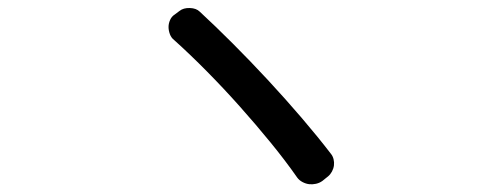

<svg xmlns="http://www.w3.org/2000/svg" viewBox="-20 -593 1240 491"><path d="M439 -565Q449 -573 465.5 -572.5Q482 -572 491 -563Q530 -527 575 -482Q620 -437 665 -388.5Q710 -340 751.5 -291.5Q793 -243 826 -200Q831 -194 833 -186Q835 -178 834 -170Q833 -162 829 -154.5Q825 -147 819 -142L804 -130Q797 -125 788 -123Q779 -121 770.5 -122Q762 -123 753.5 -127.5Q745 -132 740 -139Q710 -182 672 -228.5Q634 -275 593 -321Q552 -367 509 -410.5Q466 -454 426 -490Q418 -496 414.5 -505.5Q411 -515 411 -524Q411 -533 415 -542Q419 -551 427 -556Z"/></svg>

Font: Maple Mono NF CN
Style: Regular
Weight: 400
Monospace: yes
Designer: subframe7536
Version: Version 7.000